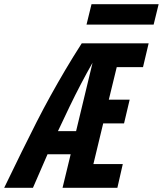

<svg xmlns="http://www.w3.org/2000/svg" viewBox="-77 -901 781 921"><path d="M-57 0Q-11 -95 27 -172.5Q65 -250 99 -316.5Q133 -383 166.5 -443.5Q200 -504 236 -565Q272 -626 315 -693H636L609 -579H483L445 -423H545L518 -309H418L371 -114H512L486 0H223L262 -161H151L81 0ZM201 -272H288L367 -600Q339 -551 311.5 -498.5Q284 -446 257 -390Q230 -334 201 -272ZM338 -783 362 -881H684L660 -783Z"/></svg>

Font: Ubuntu Sans Mono
Style: Italic
Weight: 400
Italic angle: -13.5°
Monospace: yes
Designer: Dalton Maag Ltd
Foundry: Dalton Maag Ltd
Version: Version 1.006